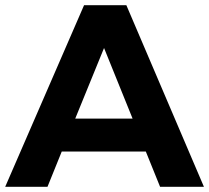

<svg xmlns="http://www.w3.org/2000/svg" viewBox="-23 -720 806 740"><path d="M594 0H763L464 -700H301L-3 0H160L215 -136H539ZM267 -263 378 -535 488 -263Z"/></svg>

Font: Juman SemiBold
Style: Regular
Weight: 600
Designer: Bandar Raffah (Arabic) Julieta Ulanovsky (Latin)
Foundry: Caramella
Version: Version 5.022;PS 005.022;hotconv 1.0.88;makeotf.lib2.5.64775